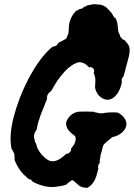

<svg xmlns="http://www.w3.org/2000/svg" viewBox="-20 -841 645 926"><path d="M457 -819Q473 -819 489 -808Q494 -805 508 -790Q522 -775 524 -768.5Q526 -762 529 -761Q529 -761 530.5 -758.5Q532 -756 533.5 -755Q535 -754 536 -755L538 -752Q543 -743 546 -729Q548 -719 549 -703Q549 -690 554 -680Q558 -674 558.5 -670Q559 -666 560.5 -663.5Q562 -661 566 -658Q569 -655 569 -655H567L568 -654Q572 -649 575 -650Q578 -652 594 -632Q601 -624 604 -613Q608 -597 601 -567Q599 -560 593.5 -538.5Q588 -517 587 -515Q586 -513 584 -502Q577 -475 574 -470Q573 -468 572 -467Q569 -466 567 -459Q566 -454 567 -451Q567 -450 568 -450Q568 -445 566 -435Q557 -405 547 -391Q535 -374 521 -366Q510 -360 498 -360Q490 -360 480 -364Q470 -368 459 -378Q449 -388 443 -403Q437 -415 439 -432Q440 -440 440 -453L439 -466L438 -472Q434 -484 432 -488Q431 -490 431 -490.5Q431 -491 432.5 -491.5Q434 -492 434 -494.5Q434 -497 433.5 -498.5Q433 -500 433 -500Q437 -502 429 -511Q425 -515 424 -515Q423 -514 422 -516Q418 -520 413 -516L411 -515L407 -519Q398 -528 390 -533Q377 -541 362 -541Q351 -540 335 -531Q326 -526 316 -518Q302 -507 293 -497Q275 -478 256 -451Q243 -431 240 -425Q239 -422 235 -415.5Q231 -409 229 -406Q226 -400 222 -398Q219 -397 217 -394Q215 -391 213 -389Q212 -387 210 -384Q208 -381 207.5 -379Q207 -377 207.5 -376.5Q208 -376 207.5 -375Q207 -374 206 -370Q206 -367 207 -366V-364Q206 -362 205.5 -360Q205 -358 202 -352Q197 -340 191 -324Q188 -316 186 -312Q176 -289 165 -253Q161 -240 158 -222Q155 -210 154 -211Q153 -211 152 -209.5Q151 -208 150 -206Q149 -203 148.5 -202.5Q148 -202 146 -196Q143 -186 144 -179Q145 -176 146 -171Q147 -166 147 -166V-165Q149 -155 150 -153L151 -152V-153L153 -152Q153 -149 154 -147.5Q155 -146 156 -142Q158 -133 162 -123Q169 -110 181 -95Q197 -78 212 -69Q230 -59 251 -66Q272 -73 297 -97Q302 -101 303 -100Q307 -99 310 -101Q311 -101 313.5 -104Q316 -107 319 -110Q322 -113 322 -114Q325 -118 322 -120L321 -121L325 -127Q345 -151 345 -169Q345 -178 343 -183Q341 -186 334 -191Q304 -212 300 -236Q298 -243 299 -250Q303 -267 319 -283Q336 -299 357 -302Q362 -303 398 -303L434 -302Q433 -302 435 -300.5Q437 -299 440 -299H442Q442 -298 447 -298Q450 -297 450.5 -296.5Q451 -296 455 -296Q460 -294 471.5 -294.5Q483 -295 487 -297Q488 -297 494.5 -297.5Q501 -298 502.5 -298.5Q504 -299 516.5 -299Q529 -299 535 -299Q545 -299 550 -297Q557 -294 566 -286Q572 -282 578 -274Q586 -263 589 -252Q591 -244 589 -236Q587 -220 571 -204Q561 -195 551 -190Q542 -185 534 -183Q525 -181 521 -179Q518 -178 514 -173Q505 -165 499 -161Q494 -158 489 -152Q487 -149 486 -149Q484 -149 480 -143Q477 -138 475 -130.5Q473 -123 471 -113Q465 -95 464 -87V-85H465Q464 -84 463.5 -80.5Q463 -77 462 -73Q460 -64 460 -60L462 -62Q463 -65 464 -67Q464 -65 461 -56Q459 -48 458 -47L459 -52Q459 -56 460 -57L455 -46Q451 -32 454 -31Q455 -31 454.5 -30.5Q454 -30 454 -26Q453 -21 450 -11Q448 -6 447 1Q443 14 438 25Q427 48 408 61Q399 67 397 65Q397 65 392 64Q379 64 366 57Q362 55 352 46Q334 28 329 28Q326 28 318 34Q312 38 309 41Q304 44 304 45.5Q304 47 298 50Q285 55 262 58Q257 58 255 59Q231 64 195 57Q175 52 160 46Q153 43 146 39.5Q139 36 135 33Q131 30 132 29.5Q133 29 132 28Q131 26 127.5 24.5Q124 23 123 24Q121 25 113 18Q110 15 107 12Q98 5 90 -4Q88 -7 85 -10Q80 -15 70 -30Q60 -46 52 -65Q49 -72 50 -72.5Q51 -73 50.5 -77Q50 -81 50 -85Q50 -98 48 -101.5Q46 -105 45.5 -105Q45 -105 45 -106Q45 -111 42 -112Q41 -113 41 -113Q41 -115 40.5 -116.5Q40 -118 38.5 -119.5Q37 -121 36.5 -121Q36 -121 35 -127Q29 -160 32 -198Q38 -269 75 -367Q102 -437 137 -496Q185 -577 234 -616L237 -617Q236 -616 238 -616Q240 -616 244 -618L247 -620Q246 -618 250 -620Q255 -623 254 -624Q254 -625 256 -627Q261 -630 260 -632L264 -636Q269 -639 280 -644Q290 -649 294 -651.5Q298 -654 300 -656.5Q302 -659 304 -665Q305 -670 307 -673.5Q309 -677 310 -680Q311 -685 312 -705Q312 -726 318 -742Q324 -760 336 -776Q338 -779 341.5 -783Q345 -787 347.5 -789Q350 -791 350 -790.5Q350 -790 351 -790Q353 -790 356 -793Q357 -795 358 -794Q360 -794 364 -797H365Q366 -797 368 -798Q370 -799 370 -798.5Q370 -798 372 -799Q374 -800 375 -800Q380 -801 380 -803Q380 -804 384 -806Q388 -808 389.5 -809Q391 -810 393.5 -811Q396 -812 399 -814Q403 -816 414 -817Q418 -818 420 -819Q422 -820 429.5 -820.5Q437 -821 445 -820Q453 -819 457 -819Z"/></svg>

Font: TT2020 Style B
Style: Italic
Weight: 400
Italic angle: -15°
Version: Version 0.2.000